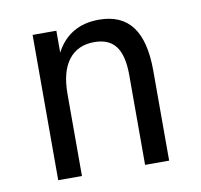

<svg xmlns="http://www.w3.org/2000/svg" viewBox="-60 -528 619 591"><g transform="rotate(-10 250.0 -232.5)"><path d="M422.9 -281.2V0H347.7V-281.2Q347.7 -341.8 326.2 -370.6Q304.7 -399.4 258.8 -399.4Q207 -399.4 178.7 -362.8Q150.4 -326.2 150.4 -255.9V0H76.2V-454.1H150.4V-385.7Q170.9 -424.8 204.6 -444.8Q238.3 -464.8 285.2 -464.8Q354.5 -464.8 388.7 -419.4Q422.9 -374 422.9 -281.2Z"/></g></svg>

Font: BabelStone Pseudographica Colour
Style: Regular
Weight: 400
Designer: Andrew West
Foundry: BabelStone
Version: Version 16.0.0